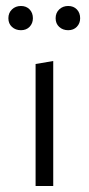

<svg xmlns="http://www.w3.org/2000/svg" viewBox="-20 -622 297 642"><path d="M99 0V-408L158 -418V0ZM50 -521Q32 -521 20 -532Q8 -543 8 -561Q8 -579 20 -590.5Q32 -602 50 -602Q68 -602 79 -590.5Q90 -579 90 -561Q90 -544 79 -532.5Q68 -521 50 -521ZM208 -521Q190 -521 178 -532Q166 -543 166 -561Q166 -579 178 -590.5Q190 -602 208 -602Q226 -602 237 -590.5Q248 -579 248 -561Q248 -544 237 -532.5Q226 -521 208 -521Z"/></svg>

Font: Ysabeau Office Light
Style: Regular
Weight: 300
Designer: Christian Thalmann (Catharsis Fonts)
Version: Version 2.001;gftools[0.9.30]; featfreeze: tnum,lnum,ss02